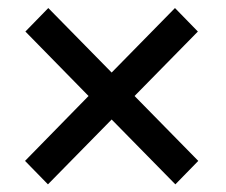

<svg xmlns="http://www.w3.org/2000/svg" viewBox="-20 -578 573 487"><path d="M43.5 -169.9 204.6 -334.5 44.4 -498 102.5 -557.6 263.2 -394 423.8 -557.6 481.9 -498 321.3 -334.5 482.9 -169.9 424.8 -110.4 263.2 -274.9 101.6 -110.4Z"/></svg>

Font: Roboto Web
Style: Regular
Weight: 400
Designer: Google
Version: Version 1.200310; 2013